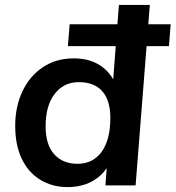

<svg xmlns="http://www.w3.org/2000/svg" viewBox="-20 -756 716 783"><path d="M256 7Q193 7 144 -23Q95 -53 68.5 -109Q42 -165 42 -243Q42 -321 71.5 -383.5Q101 -446 155 -482Q209 -518 281 -518Q343 -518 387 -490Q431 -462 452 -411L438 -385L465 -736H591L533 0H410L419 -128L429 -98Q416 -65 390 -41Q364 -17 330 -5Q296 7 256 7ZM296 -88Q359 -88 394.5 -137Q430 -186 430 -275Q430 -346 397.5 -383.5Q365 -421 301 -421Q240 -421 203 -373Q166 -325 166 -241Q166 -166 201 -127Q236 -88 296 -88ZM257 -568 264 -657H676L669 -568Z"/></svg>

Font: Muli
Style: Bold Italic
Weight: 700
Italic angle: -4.541°
Designer: Vernon Adams
Foundry: Vernon Adams
Version: Version 2.100; ttfautohint (v1.8.1.43-b0c9)